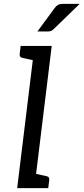

<svg xmlns="http://www.w3.org/2000/svg" viewBox="-20 -975 433 995"><path d="M69 0 159 -737H248L158 0ZM128 0 148 -78 221 -62Q230 -60 233 -55Q236 -50 235 -41L230 0ZM189 -737 169 -659 96 -675Q88 -677 84.5 -682Q81 -687 82 -696L87 -737ZM306 -955H393L260 -826Q252 -818 245.5 -815Q239 -812 227 -812H174L263 -933Q271 -944 280.5 -949.5Q290 -955 306 -955Z"/></svg>

Font: Aleo
Style: Italic
Weight: 400
Italic angle: -7°
Designer: Alessio Laiso
Foundry: Alessio Laiso
Version: Version 2.001;gftools[0.9.29]